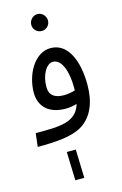

<svg xmlns="http://www.w3.org/2000/svg" viewBox="-139 -759 670 1054"><g transform="rotate(-15 196.0 -232.5)"><path d="M187 -604C213 -604 234 -625 234 -651C234 -677 213 -700 187 -700C160 -700 139 -677 139 -651C139 -625 160 -604 187 -604ZM0 5C101 5 192 -1 251 -35C324 -79 352 -160 352 -255C352 -390 306 -501 208 -501C116 -501 56 -391 56 -287C56 -220 97 -158 204 -158C224 -158 247 -161 267 -168C256 -129 234 -104 197 -89C150 -69 66 -71 9 -71ZM131 -301C131 -370 164 -425 201 -425C252 -425 277 -346 277 -260C277 -254 277 -248 277 -242C257 -236 234 -232 213 -232C163 -232 131 -251 131 -301ZM152 235H203L198 73H147Z"/></g></svg>

Font: Noto Sans Arabic UI Cn
Style: Regular
Weight: 400
Width: 3
Designer: Monotype Design Team, Nadine Chahine and Nizar Qandah
Foundry: Monotype Imaging Inc.
Version: Version 2.010